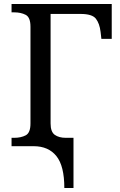

<svg xmlns="http://www.w3.org/2000/svg" viewBox="-20 -734 601 964"><path d="M303 210Q303 99 263 49.5Q223 0 149 0H38V-42H51Q85 -42 109 -54.5Q133 -67 133 -114V-600Q133 -647 109 -659.5Q85 -672 51 -672H38V-714H541V-539H489L485 -574Q480 -616 461.5 -640Q443 -664 385 -664H234V-114Q234 -72 255 -57Q276 -42 311 -42H349V210Z"/></svg>

Font: NotoSerif-Regular
Style: Regular
Weight: 400
Designer: Monotype Design Team
Foundry: Monotype Imaging Inc.
Version: Version 2.007; ttfautohint (v1.8) -l 8 -r 50 -G 200 -x 14 -D